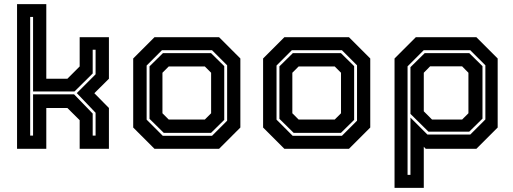

<svg xmlns="http://www.w3.org/2000/svg" viewBox="-20 -720 2483 929"><path d="M62.5 0V-700H204V-339H306L365.5 -398.5V-540H507V-339L436.5 -269L507 -197.5V0H365.5V-138.5L306 -197.5H204V0ZM126 -64H140V-263.5H338.5L428.5 -170.5V-64H442.5V-174.5L351.5 -269.5L442.5 -360.5V-479.5H428.5V-364.5L340.5 -277.5H140V-638H126Z M727.5 0 624.5 -103V-437L727.5 -540H1040L1143 -437V-103L1040 0ZM767.5 -63H1006L1079 -136V-404L1006 -477H763.5L689.5 -403V-141ZM772.5 -77 703.5 -145V-399L768.5 -463H1001L1065 -400V-140L1001 -77ZM796.5 -141.5H971L1001.5 -172V-368L971 -398.5H796.5L766 -368V-172Z M1356 0 1253 -103V-437L1356 -540H1668.5L1771.5 -437V-103L1668.5 0ZM1396 -63H1634.5L1707.5 -136V-404L1634.5 -477H1392L1318 -403V-141ZM1401 -77 1332 -145V-399L1397 -463H1629.5L1693.5 -400V-140L1629.5 -77ZM1425 -141.5H1599.5L1630 -172V-368L1599.5 -398.5H1425L1394.5 -368V-172Z M1889 189V-437L1992 -540H2285L2388 -437V-103L2285 0H2040L2030.5 -10V189ZM1952 126H1966V-151L2048 -69H2255.5L2328.5 -142V-404L2255.5 -477H2030L1952 -399ZM2070.5 -141.5H2216L2246.5 -172V-368L2216 -399H2061L2030.5 -368V-181.5ZM2053 -83 1966 -169V-395L2035 -463H2250.5L2314.5 -400V-146L2250.5 -83Z"/></svg>

Font: Tourney Thin
Style: Regular
Weight: 100
Designer: Tyler Finck
Foundry: Etcetera Type Co
Version: Version 1.015